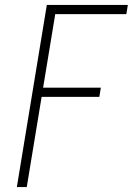

<svg xmlns="http://www.w3.org/2000/svg" viewBox="-20 -755 540 775"><path d="M48 0 169 -735H496L490 -698H203L154 -401H387L381 -364H148L88 0Z"/></svg>

Font: Iosevka SS04 Extralight
Style: Italic
Weight: 200
Italic angle: -9°
Monospace: yes
Designer: Belleve Invis
Foundry: Belleve Invis
Version: Version 19.0.0; ttfautohint (v1.8.4)